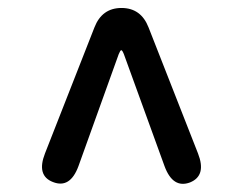

<svg xmlns="http://www.w3.org/2000/svg" viewBox="-20 -774 610 482"><path d="M113 -317Q71 -333 93 -389L217 -705Q236 -754 285 -754Q334 -754 353 -705L477 -389Q499 -333 457 -316Q414 -300 393 -357L291 -638Q287 -648 284.5 -648Q282 -648 278 -638L177 -357Q156 -300 113 -317Z"/></svg>

Font: Resource Han Rounded JP Medium
Style: Regular
Weight: 500
Designer: Cyano Hao (round all glyphs); Ryoko NISHIZUKA 西塚涼子 (kana, bopomofo & ideographs); Paul D. Hunt (Latin, Greek & Cyrillic)
Foundry: Cyano Hao
Version: 0.990